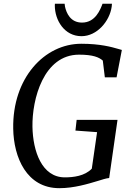

<svg xmlns="http://www.w3.org/2000/svg" viewBox="-20 -986 695 1014"><path d="M293.5 7.8C371.6 7.8 445.3 -15.1 494.6 -29.8C521 -37.6 537.6 -43.9 556.6 -45.9L600.6 -353H384.8L378.4 -296.4L492.7 -288.1L464.8 -95.2C427.7 -56.2 367.2 -49.3 322.3 -49.3C200.2 -49.3 153.8 -188.5 151.4 -316.4C148.9 -461.9 210 -697.3 397.5 -697.3C471.2 -697.3 502.9 -683.6 522.9 -666L533.7 -577.6H595.7L623.5 -722.2L605 -727.5C569.8 -737.8 508.8 -754.9 409.2 -754.9C214.8 -754.9 44.9 -573.7 49.8 -306.2C52.2 -154.8 120.6 7.8 293.5 7.8ZM410.6 -794.9C492.7 -794.9 559.1 -874.5 569.8 -950.2C570.8 -955.6 571.3 -960.9 571.3 -966.3H521.5C510.3 -937 484.9 -866.7 413.1 -866.7C351.6 -866.7 330.6 -917.5 323.2 -951.2C322.3 -956.5 321.8 -961.9 321.3 -966.3H270C269.5 -963.4 269.5 -960 269.5 -957C269.5 -879.4 319.8 -794.9 410.6 -794.9Z"/></svg>

Font: Merriweather
Style: Italic
Weight: 400
Italic angle: -7.5°
Designer: Eben Sorkin
Foundry: Eben Sorkin
Version: Version 1.001